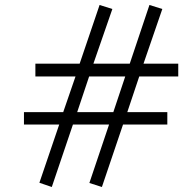

<svg xmlns="http://www.w3.org/2000/svg" viewBox="-20 -728 783 771"><path d="M337.9 -420.9 290 -277.8H435.1L482.9 -420.9ZM539.1 -420.9 491.2 -277.8H651.9V-228H474.1L389.2 22.9L338.9 6.8L418 -228H272.9L188 22.9L138.2 5.9L217.8 -228H76.2V-277.8H233.9L283.2 -420.9H122.1V-472.2H299.8L379.9 -708L431.2 -691.9L355 -472.2H501L580.1 -708L631.8 -691.9L556.2 -472.2H695.8V-420.9Z"/></svg>

Font: Charis SIL Afr
Style: Italic
Weight: 400
Italic angle: -11°
Foundry: SIL International
Version: Version 5.000